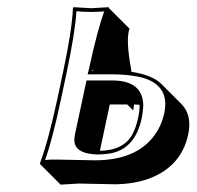

<svg xmlns="http://www.w3.org/2000/svg" viewBox="-20 -452 545 532"><path d="M236.3 -258.8 235.4 -255.9H239.3ZM256.8 -34.2Q320.8 -35.2 345.7 -77.6Q356.9 -97.7 362.8 -126Q367.2 -146.5 366.7 -161.6Q359.9 -162.1 351.6 -162.6Q350.6 -153.8 349.1 -146L332.5 -162.6H284.2ZM344.2 -252.9Q400.9 -244.6 426.8 -219.7L483.4 -163.1Q512.7 -132.3 501.5 -79.6Q481.9 11.7 388.7 44.4Q347.7 58.1 299.3 58.6Q279.3 58.6 248.5 57.6Q217.3 56.6 197.8 56.6L147.9 59.6L91.3 2.9L90.8 0Q113.8 -61 139.2 -179.2L154.3 -250Q179.7 -369.6 182.1 -429.2L183.6 -432.1Q185.5 -432.1 232.4 -429.2L280.8 -432.1L282.2 -429.2L338.9 -372.6Q328.1 -343.8 342.8 -263.2Q343.8 -256.3 344.2 -252.9ZM226.6 -261.2Q248.5 -363.3 268.6 -420.4Q252 -418.9 232.4 -418.9Q208.5 -418.9 191.9 -420.9Q188 -361.3 164.1 -248L148.9 -176.8Q125 -64.5 105 -8.8Q121.6 -10.3 141.1 -9.8Q161.1 -9.8 192.4 -8.8Q223.6 -7.8 242.7 -7.8Q368.2 -7.8 417 -90.8Q429.7 -112.8 435.1 -138.2Q451.7 -216.8 371.1 -237.8Q365.7 -239.3 361.8 -239.7Q332 -245.6 292.5 -246.1H222.7ZM372.6 -124Q354 -37.6 282.7 -26.4Q268.1 -24.4 251 -23.9Q186.5 -25.4 186 -64Q186 -72.3 188 -81.1L219.7 -229H294.4Q376 -227.5 377 -159.7Q376.5 -143.6 372.6 -124Z"/></svg>

Font: Linux Biolinum Shadow O
Style: Italic
Weight: 400
Italic angle: -12°
Designer: Philipp H. Poll
Foundry: Philipp H. Poll
Version: Version 0.6.2